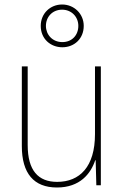

<svg xmlns="http://www.w3.org/2000/svg" viewBox="-20 -823 553 853"><path d="M257 -613C310 -613 352 -651 352 -708C352 -762 309 -803 256 -803C204 -803 161 -764 161 -708C161 -650 205 -613 257 -613ZM257 -636C213 -636 184 -669 184 -708C184 -748 213 -780 256 -780C297 -780 328 -749 328 -708C328 -667 300 -636 257 -636ZM428 -528H402V-227C402 -82 334 -15 234 -15C150 -15 103 -65 103 -179V-528H77V-174C77 -53 130 10 233 10C335 10 383 -51 403 -111H405L408 0H428Z"/></svg>

Font: Noto Sans Ethiopic SemiCondensed Thin
Style: Regular
Weight: 100
Width: 4
Designer: Monotype Design Team
Foundry: Monotype Imaging Inc.
Version: Version 2.102